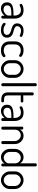

<svg xmlns="http://www.w3.org/2000/svg" viewBox="1638 -2442 810 4127"><g transform="rotate(90 2043.5 -378.0)"><path d="M30 -125C30 -81.7 42.7 -48.8 68 -26.5C93.3 -4.2 126 7 166 7C222 7 272.3 -18.7 317 -70V-26C317 -18.7 319.8 -12.5 325.5 -7.5C331.2 -2.5 338.3 0 347 0C356.3 0 364 -2.5 370 -7.5C376 -12.5 379 -18.7 379 -26V-286C379 -342 364.5 -388.2 335.5 -424.5C306.5 -460.8 260.7 -479 198 -479C165.3 -479 134.7 -473.7 106 -463C77.3 -452.3 63 -440.7 63 -428C63 -419.3 65.3 -411.3 70 -404C74.7 -396.7 81 -393 89 -393C90.3 -393 101.8 -397.8 123.5 -407.5C145.2 -417.2 169.3 -422 196 -422C236 -422 265.7 -408.5 285 -381.5C304.3 -354.5 314 -322.7 314 -286V-262H263C187 -262 129.2 -252 89.5 -232C49.8 -212 30 -176.3 30 -125ZM95 -131C95 -149.7 99.7 -165 109 -177C118.3 -189 132 -197.7 150 -203C168 -208.3 186.2 -212 204.5 -214C222.8 -216 245.3 -217 272 -217H314V-153C314 -129.7 299.8 -106.3 271.5 -83C243.2 -59.7 213.3 -48 182 -48C156 -48 135 -54.8 119 -68.5C103 -82.2 95 -103 95 -131Z M471 -65C471 -48.3 486.2 -32.2 516.5 -16.5C546.8 -0.8 584 7 628 7C678.7 7 718.2 -4.5 746.5 -27.5C774.8 -50.5 789 -82 789 -122C789 -155.3 780.5 -182.5 763.5 -203.5C746.5 -224.5 725.8 -239.2 701.5 -247.5C677.2 -255.8 652.8 -263.2 628.5 -269.5C604.2 -275.8 583.5 -285 566.5 -297C549.5 -309 541 -325.3 541 -346C541 -366 549.3 -384 566 -400C582.7 -416 607.7 -424 641 -424C664.3 -424 687.3 -419.3 710 -410C732.7 -400.7 745 -396 747 -396C754.3 -396 760.7 -400 766 -408C771.3 -416 774 -423.3 774 -430C774 -442 759.8 -453.2 731.5 -463.5C703.2 -473.8 672.7 -479 640 -479C587.3 -479 547.8 -465.5 521.5 -438.5C495.2 -411.5 482 -379.7 482 -343C482 -312.3 490.5 -287.8 507.5 -269.5C524.5 -251.2 545.2 -238 569.5 -230C593.8 -222 618 -214.7 642 -208C666 -201.3 686.5 -190.8 703.5 -176.5C720.5 -162.2 729 -143 729 -119C729 -98.3 720.7 -81.3 704 -68C687.3 -54.7 661.3 -48 626 -48C600 -48 577.7 -52 559 -60C540.3 -68 526 -75.8 516 -83.5C506 -91.2 498.7 -95 494 -95C488 -95 482.7 -91.7 478 -85C473.3 -78.3 471 -71.7 471 -65Z M869 -183C869 -125.7 885.3 -79.7 918 -45C950.7 -10.3 999 7 1063 7C1104.3 7 1139 -0.2 1167 -14.5C1195 -28.8 1209 -43.7 1209 -59C1209 -67 1206.2 -74.3 1200.5 -81C1194.8 -87.7 1187.7 -91 1179 -91C1174.3 -91 1167.8 -87.8 1159.5 -81.5C1151.2 -75.2 1139.2 -68.8 1123.5 -62.5C1107.8 -56.2 1088.7 -53 1066 -53C1022.7 -53 989.8 -64.3 967.5 -87C945.2 -109.7 934 -141.7 934 -183V-290C934 -330.7 945.2 -362.3 967.5 -385C989.8 -407.7 1022.3 -419 1065 -419C1086.3 -419 1104.7 -415.8 1120 -409.5C1135.3 -403.2 1147.2 -397 1155.5 -391C1163.8 -385 1170 -382 1174 -382C1181.3 -382 1188 -385.5 1194 -392.5C1200 -399.5 1203 -406.7 1203 -414C1203 -428.7 1189.5 -443.2 1162.5 -457.5C1135.5 -471.8 1102 -479 1062 -479C998.7 -479 950.7 -461.5 918 -426.5C885.3 -391.5 869 -346 869 -290Z M1273 -183C1273 -133 1292 -88.8 1330 -50.5C1368 -12.2 1412 7 1462 7C1512.7 7 1557.2 -12.2 1595.5 -50.5C1633.8 -88.8 1653 -133 1653 -183V-292C1653 -343.3 1634 -387.3 1596 -424C1558 -460.7 1513.3 -479 1462 -479C1410.7 -479 1366.3 -460.5 1329 -423.5C1291.7 -386.5 1273 -342.7 1273 -292ZM1338 -183V-292C1338 -324.7 1350.2 -354 1374.5 -380C1398.8 -406 1428 -419 1462 -419C1496 -419 1525.5 -406 1550.5 -380C1575.5 -354 1588 -324.7 1588 -292V-183C1588 -149 1575.7 -118.8 1551 -92.5C1526.3 -66.2 1496.7 -53 1462 -53C1428 -53 1398.8 -66.2 1374.5 -92.5C1350.2 -118.8 1338 -149 1338 -183Z M1768 -26C1768 -19.3 1771.2 -13.3 1777.5 -8C1783.8 -2.7 1791.3 0 1800 0C1809.3 0 1817.2 -2.7 1823.5 -8C1829.8 -13.3 1833 -19.3 1833 -26V-739C1833 -745.7 1829.8 -751.3 1823.5 -756C1817.2 -760.7 1809.3 -763 1800 -763C1790.7 -763 1783 -760.7 1777 -756C1771 -751.3 1768 -745.7 1768 -739Z M1965 -147C1965 -49 2017.7 0 2123 0H2151C2159.7 0 2166.8 -3 2172.5 -9C2178.2 -15 2181 -22 2181 -30C2181 -38 2178.2 -44.8 2172.5 -50.5C2166.8 -56.2 2159.7 -59 2151 -59H2123C2088.3 -59 2064.2 -65.5 2050.5 -78.5C2036.8 -91.5 2030 -114.3 2030 -147V-419H2159C2165.7 -419 2171.2 -421.7 2175.5 -427C2179.8 -432.3 2182 -438.7 2182 -446C2182 -453.3 2179.8 -459.7 2175.5 -465C2171.2 -470.3 2165.7 -473 2159 -473H2030V-674C2030 -680.7 2026.7 -686.3 2020 -691C2013.3 -695.7 2005.7 -698 1997 -698C1989 -698 1981.7 -695.7 1975 -691C1968.3 -686.3 1965 -680.7 1965 -674Z M2231 -125C2231 -81.7 2243.7 -48.8 2269 -26.5C2294.3 -4.2 2327 7 2367 7C2423 7 2473.3 -18.7 2518 -70V-26C2518 -18.7 2520.8 -12.5 2526.5 -7.5C2532.2 -2.5 2539.3 0 2548 0C2557.3 0 2565 -2.5 2571 -7.5C2577 -12.5 2580 -18.7 2580 -26V-286C2580 -342 2565.5 -388.2 2536.5 -424.5C2507.5 -460.8 2461.7 -479 2399 -479C2366.3 -479 2335.7 -473.7 2307 -463C2278.3 -452.3 2264 -440.7 2264 -428C2264 -419.3 2266.3 -411.3 2271 -404C2275.7 -396.7 2282 -393 2290 -393C2291.3 -393 2302.8 -397.8 2324.5 -407.5C2346.2 -417.2 2370.3 -422 2397 -422C2437 -422 2466.7 -408.5 2486 -381.5C2505.3 -354.5 2515 -322.7 2515 -286V-262H2464C2388 -262 2330.2 -252 2290.5 -232C2250.8 -212 2231 -176.3 2231 -125ZM2296 -131C2296 -149.7 2300.7 -165 2310 -177C2319.3 -189 2333 -197.7 2351 -203C2369 -208.3 2387.2 -212 2405.5 -214C2423.8 -216 2446.3 -217 2473 -217H2515V-153C2515 -129.7 2500.8 -106.3 2472.5 -83C2444.2 -59.7 2414.3 -48 2383 -48C2357 -48 2336 -54.8 2320 -68.5C2304 -82.2 2296 -103 2296 -131Z M2702 -26C2702 -19.3 2705 -13.3 2711 -8C2717 -2.7 2724.7 0 2734 0C2742.7 0 2750.3 -2.7 2757 -8C2763.7 -13.3 2767 -19.3 2767 -26V-292C2767 -330 2779 -360.7 2803 -384C2827 -407.3 2854.7 -419 2886 -419C2920 -419 2949.3 -406 2974 -380C2998.7 -354 3011 -324.7 3011 -292V-26C3011 -18 3014.3 -11.7 3021 -7C3027.7 -2.3 3035 0 3043 0C3051.7 0 3059.3 -2.3 3066 -7C3072.7 -11.7 3076 -18 3076 -26V-292C3076 -343.3 3058.3 -387.3 3023 -424C2987.7 -460.7 2946 -479 2898 -479C2866.7 -479 2839.3 -471.7 2816 -457C2792.7 -442.3 2775.3 -424.3 2764 -403V-449C2764 -455.7 2761 -461.3 2755 -466C2749 -470.7 2742 -473 2734 -473C2724.7 -473 2717 -470.8 2711 -466.5C2705 -462.2 2702 -456.3 2702 -449Z M3180 -183C3180 -133 3197.7 -88.8 3233 -50.5C3268.3 -12.2 3309.7 7 3357 7C3387 7 3414.5 -0.5 3439.5 -15.5C3464.5 -30.5 3482.7 -48.7 3494 -70V-26C3494 -19.3 3497.2 -13.3 3503.5 -8C3509.8 -2.7 3517 0 3525 0C3533.7 0 3541 -2.7 3547 -8C3553 -13.3 3556 -19.3 3556 -26V-739C3556 -745.7 3553.2 -751.3 3547.5 -756C3541.8 -760.7 3534.3 -763 3525 -763C3515.7 -763 3507.7 -760.7 3501 -756C3494.3 -751.3 3491 -745.7 3491 -739V-403C3479.7 -424.3 3462.5 -442.3 3439.5 -457C3416.5 -471.7 3389.7 -479 3359 -479C3309.7 -479 3267.5 -460.7 3232.5 -424C3197.5 -387.3 3180 -343.3 3180 -292ZM3245 -183V-292C3245 -324.7 3257.3 -354 3282 -380C3306.7 -406 3336 -419 3370 -419C3402 -419 3430.2 -407.3 3454.5 -384C3478.8 -360.7 3491 -330 3491 -292V-152C3491 -134 3478.7 -113 3454 -89C3429.3 -65 3401 -53 3369 -53C3335.7 -53 3306.7 -66.3 3282 -93C3257.3 -119.7 3245 -149.7 3245 -183Z M3663 -183C3663 -133 3682 -88.8 3720 -50.5C3758 -12.2 3802 7 3852 7C3902.7 7 3947.2 -12.2 3985.5 -50.5C4023.8 -88.8 4043 -133 4043 -183V-292C4043 -343.3 4024 -387.3 3986 -424C3948 -460.7 3903.3 -479 3852 -479C3800.7 -479 3756.3 -460.5 3719 -423.5C3681.7 -386.5 3663 -342.7 3663 -292ZM3728 -183V-292C3728 -324.7 3740.2 -354 3764.5 -380C3788.8 -406 3818 -419 3852 -419C3886 -419 3915.5 -406 3940.5 -380C3965.5 -354 3978 -324.7 3978 -292V-183C3978 -149 3965.7 -118.8 3941 -92.5C3916.3 -66.2 3886.7 -53 3852 -53C3818 -53 3788.8 -66.2 3764.5 -92.5C3740.2 -118.8 3728 -149 3728 -183Z"/></g></svg>

Font: Terminal Dosis
Style: Book
Weight: 400
Designer: EdgarTolentino, PabloImpallari, IginoMarini
Foundry: EdgarTolentino, PabloImpallari, IginoMarini
Version: Version 1.006